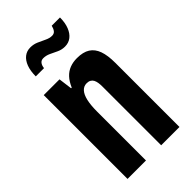

<svg xmlns="http://www.w3.org/2000/svg" viewBox="-223 -787 854 854"><g transform="rotate(-45 204.0 -360.0)"><path d="M42.4 0V-527.2H141.6L150 -462.7H154Q165.8 -489.9 181.5 -506.7Q197.1 -523.4 217.6 -531.3Q238.1 -539.2 263 -539.2Q301.5 -539.2 324.6 -524.6Q347.7 -509.9 358.4 -480.2Q369.1 -450.5 369.1 -403.3V0H254V-369.3Q254 -383 252.3 -393.8Q250.5 -404.7 246.3 -412.7Q242.1 -420.7 234.1 -425.2Q226.1 -429.6 214.6 -429.6Q196.1 -429.6 183.5 -415.8Q170.8 -401.9 164.6 -374.8Q158.4 -347.7 158.4 -306.7V0ZM76.3 -611.1Q76.3 -645.3 85.4 -669.5Q94.6 -693.8 111.2 -706.7Q127.7 -719.5 150 -719.5Q170.3 -719.5 188.1 -711.7Q205.9 -703.9 222.8 -695.7Q239.8 -687.4 255.4 -687.4Q268.4 -687.4 275.5 -696.7Q282.5 -705.9 285.7 -720.3H337.7Q337.7 -686.9 328.1 -662.8Q318.6 -638.7 301.9 -625.7Q285.2 -612.7 261.9 -612.7Q242.4 -612.7 224.8 -620.9Q207.2 -629.1 190.8 -637Q174.3 -644.8 156.7 -644.8Q143.7 -644.8 136.5 -635.2Q129.4 -625.6 128.2 -611.1Z"/></g></svg>

Font: Archivo SemiBold ExtraCondensed
Style: Regular
Weight: 600
Width: 2
Version: Version 2.001